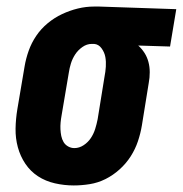

<svg xmlns="http://www.w3.org/2000/svg" viewBox="-20 -558 558 586"><path d="M205 8Q176 8 147.5 1.5Q119 -5 96 -20Q73 -35 57.5 -58Q42 -81 34.5 -108.5Q27 -136 27.5 -165.5Q28 -195 33 -225L55 -355Q59 -379 67.5 -403Q76 -427 90.5 -448.5Q105 -470 125.5 -487Q146 -504 169.5 -515Q193 -526 217.5 -532Q242 -538 267 -538Q271 -538 275 -538Q279 -538 283 -538L518 -530L499 -416L402 -419Q413 -409 421 -396.5Q429 -384 433 -369Q437 -354 437 -337.5Q437 -321 434 -305L413 -175Q409 -151 401 -127Q393 -103 379 -81Q365 -59 345 -41Q325 -23 302 -11.5Q279 0 254 4Q229 8 205 8ZM207 -106Q222 -106 235.5 -115Q249 -124 257.5 -137Q266 -150 270.5 -164.5Q275 -179 278 -194L299 -324Q302 -339 303 -354.5Q304 -370 301.5 -384Q299 -398 290 -410.5Q281 -423 267 -424H264Q263 -424 262 -424Q261 -424 260 -424Q245 -424 231.5 -414.5Q218 -405 209.5 -392Q201 -379 196.5 -364.5Q192 -350 190 -336L168 -206Q166 -195 165 -184.5Q164 -174 164.5 -163.5Q165 -153 167 -143Q169 -133 174 -124.5Q179 -116 188 -111Q197 -106 207 -106Z"/></svg>

Font: Iosevka Curly Slab HvObl
Style: Regular
Weight: 900
Italic angle: -9°
Monospace: yes
Designer: Belleve Invis
Foundry: Belleve Invis
Version: Version 11.1.0; ttfautohint (v1.8.3)